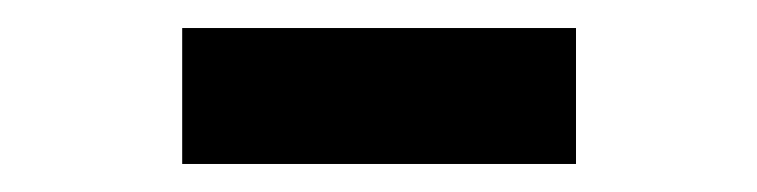

<svg xmlns="http://www.w3.org/2000/svg" viewBox="-20 -335 540 137"><path d="M110 -218V-315H391V-218Z"/></svg>

Font: TypoPRO Lekton
Style: Bold
Weight: 700
Monospace: yes
Designer: Paolo Mazzetti, Luciano Perondi, Raffaele Flato, Elena Papassissa, Emilio Macchia, Michela Povoleri, Tobias Seemiller, R
Version: Version 34.000